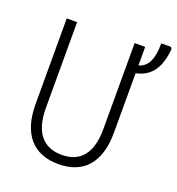

<svg xmlns="http://www.w3.org/2000/svg" viewBox="-138 -872 917 994"><g transform="rotate(20 320.5 -375.0)"><path d="M509 -714H451V-240C451 -106 395 -41 294 -41C191 -41 134 -107 134 -242V-714H77V-242C77 -78 154 10 293 10C430 10 509 -74 509 -242V-569C595 -587 632 -650 641 -750L634 -760H581C581 -677 561 -626 509 -612Z"/></g></svg>

Font: Noto Sans Display SemiCondensed Light
Style: Regular
Weight: 300
Width: 4
Designer: Monotype Design Team
Foundry: Monotype Imaging Inc.
Version: Version 1.900